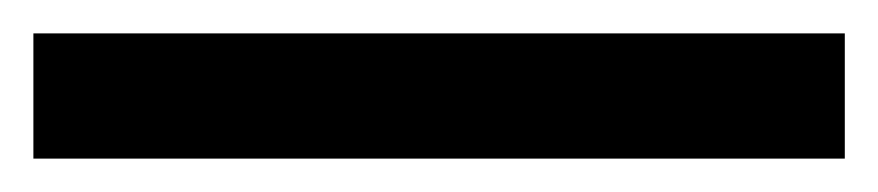

<svg xmlns="http://www.w3.org/2000/svg" viewBox="-23 -855 526 115"><path d="M483 -760V-835H-3V-760Z"/></svg>

Font: Noto Sans Khmer SemiCondensed Medium
Style: Regular
Weight: 500
Width: 4
Designer: Danh Hong and the Monotype Design Team
Foundry: Monotype Imaging Inc.
Version: Version 2.004